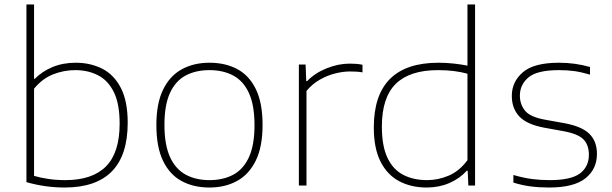

<svg xmlns="http://www.w3.org/2000/svg" viewBox="-20 -828 2732 857"><path d="M268 9Q182 9 98 -15V-808H132V-476H135Q167.5 -509 214 -528.5Q260.5 -548 318 -548Q383.5 -548 436 -521.5Q488.5 -495 519.2 -436Q550 -377 550 -280Q550 9 268 9ZM272 -24Q392 -24 453 -85.2Q514 -146.5 514 -276Q514 -365 488 -417.2Q462 -469.5 417.2 -492.2Q372.5 -515 316 -515Q264.5 -515 216.2 -495.8Q168 -476.5 132 -432V-43Q159 -35 194.5 -29.5Q230 -24 272 -24Z M915 9Q844 9 790.8 -19.8Q737.5 -48.5 707.8 -110Q678 -171.5 678 -270Q678 -366.5 708 -428Q738 -489.5 791.5 -518.8Q845 -548 915 -548Q986 -548 1039.2 -519.5Q1092.5 -491 1122.2 -429.8Q1152 -368.5 1152 -270Q1152 -173.5 1122 -111.8Q1092 -50 1038.5 -20.5Q985 9 915 9ZM915 -24Q976 -24 1021.2 -48.2Q1066.5 -72.5 1091.2 -126.5Q1116 -180.5 1116 -269Q1116 -358.5 1091.2 -412.5Q1066.5 -466.5 1021.2 -490.8Q976 -515 915 -515Q854 -515 808.8 -491Q763.5 -467 738.8 -413.2Q714 -359.5 714 -271Q714 -181.5 738.8 -127.2Q763.5 -73 808.8 -48.5Q854 -24 915 -24Z M1314 0V-540H1344L1347 -466H1351Q1385.5 -502 1437.8 -523Q1490 -544 1541 -544Q1557 -544 1569.8 -543Q1582.5 -542 1598 -539V-505Q1584.5 -507.5 1570.8 -508.2Q1557 -509 1541 -509Q1511.5 -509 1476.2 -500.2Q1441 -491.5 1407.2 -472.2Q1373.5 -453 1348 -422V0Z M1884.5 9Q1815.5 9 1762.2 -19Q1709 -47 1678.8 -106.2Q1648.5 -165.5 1648.5 -259Q1648.5 -548 1937.5 -548Q1973 -548 2006.2 -544.2Q2039.5 -540.5 2066.5 -535V-808H2100.5V0H2070.5L2067.5 -66H2063.5Q2032 -31 1985.8 -11Q1939.5 9 1884.5 9ZM1886.5 -24Q1936 -24 1983.2 -44.2Q2030.5 -64.5 2066.5 -113V-499Q2009 -515 1935.5 -515Q1809 -515 1746.8 -454Q1684.5 -393 1684.5 -263Q1684.5 -176 1709.5 -123.5Q1734.5 -71 1780 -47.5Q1825.5 -24 1886.5 -24Z M2430.5 9Q2386.5 9 2348.2 4Q2310 -1 2271.5 -13V-47Q2318 -33.5 2355.5 -28.8Q2393 -24 2433.5 -24Q2529 -24 2568.8 -54Q2608.5 -84 2608.5 -137Q2608.5 -181.5 2584 -206.2Q2559.5 -231 2492.5 -243L2409.5 -258Q2331.5 -272.5 2298 -308.2Q2264.5 -344 2264.5 -400Q2264.5 -463 2313.8 -505.5Q2363 -548 2475.5 -548Q2546.5 -548 2613.5 -529V-495Q2574 -506.5 2542.5 -510.8Q2511 -515 2475.5 -515Q2378 -515 2339.2 -482.8Q2300.5 -450.5 2300.5 -401Q2300.5 -363 2323 -334.5Q2345.5 -306 2411.5 -294L2494.5 -279Q2575 -265 2609.8 -231.5Q2644.5 -198 2644.5 -141Q2644.5 -73 2593 -32Q2541.5 9 2430.5 9Z"/></svg>

Font: Encode Sans Expanded Thin
Style: Regular
Weight: 100
Width: 7
Designer: Multiple Designers
Foundry: Impallari Type
Version: Version 3.000; ttfautohint (v1.8.3) -l 8 -r 50 -G 200 -x 14 